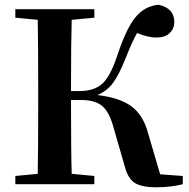

<svg xmlns="http://www.w3.org/2000/svg" viewBox="-20 -781 801 814"><path d="M659 -42 755 -35V0Q704 13 642 13Q579 13 550 -6.5Q521 -26 508 -79L462 -238Q444 -306 413.5 -331.5Q383 -357 325 -357H281Q281 -142 284 -44L380 -35V0H45V-35L140 -44Q142 -143 142 -346V-395Q142 -596 140 -697L45 -706V-742H380V-706L284 -697Q281 -599 281 -395H318Q378 -395 412.5 -425Q447 -455 477 -545Q515 -660 554 -707.5Q593 -755 652 -761Q719 -746 719 -688Q719 -660 699.5 -641Q680 -622 645 -622Q611 -621 561 -641Q542 -608 512 -533Q484 -462 458 -428Q432 -394 393 -378Q488 -367 537.5 -330Q587 -293 607 -219Z"/></svg>

Font: Swei Spring CJKtc
Style: Bold
Weight: 700
Version: Version 1.021